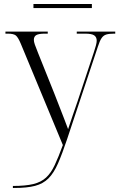

<svg xmlns="http://www.w3.org/2000/svg" viewBox="-20 -693 597 953"><path d="M44 230Q107 230 145.5 220.5Q184 211 208.5 188.5Q233 166 251.5 126.5Q270 87 292 27L84 -474Q70 -508 58.5 -517Q47 -526 19 -526H7V-536H217V-526H202Q173 -526 160.5 -519Q148 -512 148 -495Q148 -486 153 -471.5Q158 -457 169 -430L248 -233Q259 -205 272 -171.5Q285 -138 297.5 -106Q310 -74 318 -52Q329 -86 341 -120.5Q353 -155 365 -190L446 -434Q452 -452 456 -467Q460 -482 460 -491Q460 -509 447.5 -517.5Q435 -526 403 -526H361V-536H552V-526H546Q521 -526 507 -521.5Q493 -517 484 -503.5Q475 -490 466 -462L314 -5Q289 70 268 118Q247 166 220.5 192.5Q194 219 154 229.5Q114 240 50 240H44ZM146 -653V-673H436V-653Z"/></svg>

Font: Noto Serif Display Light
Style: Regular
Weight: 300
Designer: Monotype Design Team
Foundry: Monotype Imaging Inc.
Version: Version 2.009